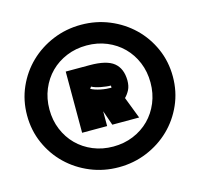

<svg xmlns="http://www.w3.org/2000/svg" viewBox="-119 -874 1159 1112"><g transform="rotate(-15 460.0 -318.0)"><path d="M897 -318Q897 -228 862.5 -150Q828 -72 768.5 -14.5Q709 43 629.5 76Q550 109 460 109Q370 109 290.5 76Q211 43 151.5 -14.5Q92 -72 57.5 -150Q23 -228 23 -318Q23 -408 57.5 -486Q92 -564 151.5 -621.5Q211 -679 290.5 -712Q370 -745 460 -745Q550 -745 629.5 -712Q709 -679 768.5 -621.5Q828 -564 862.5 -486Q897 -408 897 -318ZM763 -318Q763 -383 740 -438.5Q717 -494 676.5 -534.5Q636 -575 580.5 -598Q525 -621 460 -621Q395 -621 339.5 -598Q284 -575 243.5 -534.5Q203 -494 180 -438.5Q157 -383 157 -318Q157 -253 180 -197.5Q203 -142 243.5 -101.5Q284 -61 339.5 -38Q395 -15 460 -15Q525 -15 580.5 -38Q636 -61 676.5 -101.5Q717 -142 740 -197.5Q763 -253 763 -318ZM637 -365Q637 -331 625.5 -308.5Q614 -286 597 -269L647 -139H486L455 -228V-139H305V-506H449Q550 -506 593 -471Q636 -436 637 -365ZM424 -384 416 -373Q426 -367 441 -362Q456 -357 473 -353.5Q490 -350 507 -348.5Q524 -347 537 -347V-360Q524 -360 508 -362Q492 -364 476 -367Q460 -370 446.5 -374.5Q433 -379 424 -384Z"/></g></svg>

Font: ChangwonDangamAsac Bold
Style: Regular
Weight: 700
Designer: Choi Chi-young, Lee Youngbeen, Kim Jungjin, Yoon Jihee, Han Dohee
Foundry: YoonDesign Inc.
Version: Version 1.010;Build 20210623